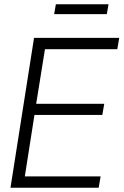

<svg xmlns="http://www.w3.org/2000/svg" viewBox="-20 -877 577 897"><path d="M29 0 139 -700H537L528 -647H190L149 -392H467L458 -340H141L96 -53H450L441 0ZM233 -811 241 -857H487L479 -811Z"/></svg>

Font: Georama ExtraCondensed Thin Light
Style: Italic
Weight: 300
Italic angle: -9°
Version: Version 1.001